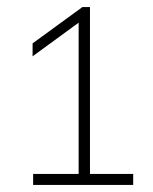

<svg xmlns="http://www.w3.org/2000/svg" viewBox="-20 -454 432 542"><path d="M234 37H356V68H73.5V37H202V-390L72 -295V-331.5L212.5 -434H234Z"/></svg>

Font: Encode Sans Semi Expanded Thin
Style: Regular
Weight: 250
Width: 6
Designer: Multiple Designers
Foundry: Impallari Type
Version: Version 2.000